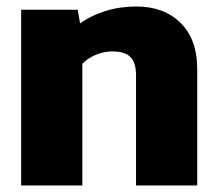

<svg xmlns="http://www.w3.org/2000/svg" viewBox="-20 -570 671 590"><path d="M45 -540H219L226 -498Q259 -522 303.5 -536Q348 -550 399 -550Q484 -550 535 -499.5Q586 -449 586 -359V0H398V-339Q398 -377 381 -394.5Q364 -412 326 -412Q298 -412 273 -401Q248 -390 233 -374V0H45Z"/></svg>

Font: Kanit Bold
Style: Regular
Weight: 700
Designer: Katatrad Team
Foundry: CadsonDemak
Version: Version 1.000